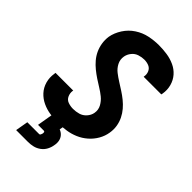

<svg xmlns="http://www.w3.org/2000/svg" viewBox="-282 -835 1141 1141"><g transform="rotate(45 288.0 -264.5)"><path d="M246 8Q278 8 311 3Q344 -2 375.5 -15.5Q407 -29 433.5 -52Q460 -75 477.5 -105.5Q495 -136 500 -169Q505 -198 500.5 -226Q496 -254 484 -278.5Q472 -303 454.5 -323.5Q437 -344 416 -361Q395 -378 372.5 -392.5Q350 -407 327 -421.5Q304 -436 282.5 -452.5Q261 -469 248 -494Q235 -519 240 -548Q244 -570 259 -588.5Q274 -607 296 -614Q318 -621 339 -621Q360 -621 378 -613.5Q396 -606 404 -587.5Q412 -569 408 -549V-546H556Q557 -551 558 -555Q564 -590 555 -623Q546 -656 524.5 -680.5Q503 -705 472.5 -719Q442 -733 408 -738Q374 -743 339 -743Q300 -743 259.5 -734.5Q219 -726 183 -702.5Q147 -679 123.5 -642.5Q100 -606 93 -567Q89 -538 93.5 -510Q98 -482 109.5 -457.5Q121 -433 138.5 -412.5Q156 -392 177 -375Q198 -358 220.5 -343Q243 -328 266 -314Q289 -300 310 -283Q331 -266 344.5 -241.5Q358 -217 353 -188Q349 -165 332 -146Q315 -127 292 -120.5Q269 -114 246 -114Q224 -114 204 -121Q184 -128 175 -147.5Q166 -167 169 -188L170 -192H21Q20 -187 20 -183Q14 -147 23.5 -113.5Q33 -80 55.5 -55.5Q78 -31 109 -16.5Q140 -2 175 3Q210 8 246 8ZM96 214H196Q217 214 238 209Q259 204 277.5 190.5Q296 177 306.5 157Q317 137 320 116Q324 97 320.5 79Q317 61 305 47.5Q293 34 276 28L281 0H183L166 100H215Q221 100 222 105.5Q223 111 222 117Q221 122 218 128Q215 134 210 134H110Z"/></g></svg>

Font: Iosevka Sparkle Heavy Oblique
Style: Regular
Weight: 900
Italic angle: -9°
Designer: Belleve Invis
Foundry: Belleve Invis
Version: Version 4.5.0; ttfautohint (v1.8.3)